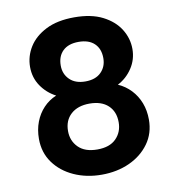

<svg xmlns="http://www.w3.org/2000/svg" viewBox="-81 -785 798 870"><g transform="rotate(-10 318.0 -350.0)"><path d="M318 12Q248 12 190.5 -14Q133 -40 99 -87Q65 -134 65 -197Q65 -239 78.5 -274.5Q92 -310 117 -336.5Q142 -363 176 -377Q134 -399 108 -437.5Q82 -476 82 -525Q82 -574 108.5 -616.5Q135 -659 187.5 -685.5Q240 -712 318 -712Q396 -712 448 -685.5Q500 -659 526.5 -616.5Q553 -574 553 -525Q553 -477 527 -437.5Q501 -398 460 -377Q494 -362 519 -335.5Q544 -309 557.5 -274Q571 -239 571 -197Q571 -134 537 -87Q503 -40 446 -14Q389 12 318 12ZM318 -104Q375 -104 404.5 -134Q434 -164 434 -209Q434 -258 403.5 -286.5Q373 -315 318 -315Q264 -315 232.5 -286.5Q201 -258 201 -209Q201 -164 231 -134Q261 -104 318 -104ZM318 -417Q365 -417 390.5 -442.5Q416 -468 416 -507Q416 -550 390.5 -574.5Q365 -599 318 -599Q271 -599 245.5 -574.5Q220 -550 220 -507Q220 -468 246 -442.5Q272 -417 318 -417Z"/></g></svg>

Font: DM Sans 9pt ExtraBold
Style: Regular
Weight: 800
Version: Version 4.004;gftools[0.9.30]